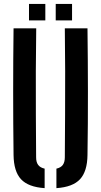

<svg xmlns="http://www.w3.org/2000/svg" viewBox="-20 -943 510 970"><path d="M48.5 -160Q46.5 -320 46.5 -480.2Q46.5 -640.5 48.5 -800H163Q161.5 -693.5 161 -583.8Q160.5 -474 161.2 -364.2Q162 -254.5 162.5 -148Q162.5 -123.5 172.8 -109.8Q183 -96 205.5 -91V7.5Q123 2 86.2 -37.5Q49.5 -77 48.5 -160ZM265 7.5V-91Q287.5 -96 297.5 -110Q307.5 -124 307.5 -148Q308 -254.5 308.8 -364.2Q309.5 -474 309.2 -583.8Q309 -693.5 307.5 -800H422Q424 -640.5 424.2 -480.2Q424.5 -320 422 -160Q421 -77 384.2 -37.5Q347.5 2 265 7.5ZM261.5 -840V-923H344V-840ZM126.5 -840V-923H209V-840Z"/></svg>

Font: Big Shoulders Stencil Text Thin
Style: Bold
Weight: 700
Version: Version 2.001